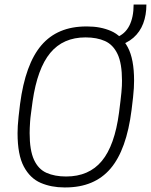

<svg xmlns="http://www.w3.org/2000/svg" viewBox="-20 -812 662 842"><path d="M262 10Q205 10 158.5 -10Q112 -30 84.5 -81.5Q57 -133 57 -228Q57 -243 58 -260Q59 -277 61.5 -300.5Q64 -324 68 -356Q91 -531 161.5 -613.5Q232 -696 358 -696H363Q421 -696 467 -676Q513 -656 540.5 -604.5Q568 -553 568 -458Q568 -443 567 -425.5Q566 -408 563.5 -385Q561 -362 557 -330Q535 -155 464.5 -72.5Q394 10 267 10ZM270 -38Q370 -38 426.5 -106Q483 -174 502 -318Q506 -349 508.5 -370.5Q511 -392 512.5 -407.5Q514 -423 514.5 -435Q515 -447 515 -458Q515 -534 495.5 -575Q476 -616 440.5 -632Q405 -648 355 -648Q257 -648 200.5 -580Q144 -512 123 -368Q119 -337 116 -315.5Q113 -294 112 -278.5Q111 -263 110.5 -251Q110 -239 110 -228Q110 -153 129 -111.5Q148 -70 184 -54Q220 -38 270 -38ZM490 -609V-648Q528 -662 547 -699Q566 -736 566 -792H622Q622 -746 608 -709Q594 -672 565 -646.5Q536 -621 490 -609Z"/></svg>

Font: Chivo Mono Medium Thin
Style: Italic
Weight: 250
Italic angle: -8.05°
Monospace: yes
Version: Version 1.008